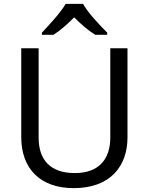

<svg xmlns="http://www.w3.org/2000/svg" viewBox="-20 -964 771 994"><path d="M410 -944H320C294 -899 234 -834 197 -795V-784H257C292 -806 328 -838 364 -874C400 -838 438 -805 473 -784H535V-795C497 -833 434 -899 410 -944ZM640 -252V-714H551V-252C551 -144 496 -68 367 -68C242 -68 180 -135 180 -251V-714H90V-254C90 -95 184 10 362 10C551 10 640 -104 640 -252Z"/></svg>

Font: Noto Sans Mahajani
Style: Regular
Weight: 400
Designer: Monotype Design Team
Foundry: Monotype Imaging Inc.
Version: Version 2.003